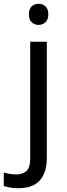

<svg xmlns="http://www.w3.org/2000/svg" viewBox="-75 -757 353 1017"><path d="M22 240Q-3 240 -22 236.5Q-41 233 -55 228V157Q-40 161 -24 164Q-8 167 11 167Q43 167 64 149.5Q85 132 85 83V-536H173V80Q173 130 157 166Q141 202 108 221Q75 240 22 240ZM78 -681Q78 -710 93 -723.5Q108 -737 130 -737Q150 -737 165.5 -723.5Q181 -710 181 -681Q181 -653 165.5 -639Q150 -625 130 -625Q108 -625 93 -639Q78 -653 78 -681Z"/></svg>

Font: Noto Sans Vithkuqi
Style: Regular
Weight: 400
Version: Version 1.001